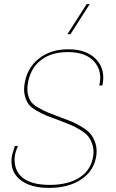

<svg xmlns="http://www.w3.org/2000/svg" viewBox="-20 -913 568 943"><path d="M221.2 9.8Q128.9 9.8 79.6 -29.8Q30.3 -69.3 37.1 -136.2Q39.1 -155.8 53.2 -195.8H67.9Q66.9 -193.4 62.7 -182.4Q58.6 -171.4 57.1 -167Q55.7 -162.6 54 -154.1Q52.2 -145.5 51.8 -138.2Q48.8 -72.3 93 -38.6Q137.2 -4.9 224.1 -4.9Q314.9 -4.9 371.6 -41.7Q428.2 -78.6 438 -147.9Q441.9 -178.2 433.8 -202.9Q425.8 -227.5 413.1 -243.4Q400.4 -259.3 374 -275.1Q347.7 -291 328.9 -298.8Q310.1 -306.6 275.9 -319.8Q231 -335.9 209.5 -344.7Q188 -353.5 159.7 -369.6Q131.3 -385.7 120.1 -401.6Q108.9 -417.5 102.3 -441.9Q95.7 -466.3 100.1 -498Q111.3 -577.1 169.4 -624Q227.5 -670.9 314.9 -670.9Q406.7 -670.9 453.1 -620.8Q499.5 -570.8 482.9 -493.2H467.8Q483.9 -564.5 442.4 -610.8Q400.9 -657.2 313 -657.2Q230 -657.2 178.5 -615.7Q127 -574.2 116.2 -499Q112.3 -470.7 117.2 -449.7Q122.1 -428.7 132.1 -414.1Q142.1 -399.4 167.2 -384.8Q192.4 -370.1 215.8 -360.4Q239.3 -350.6 284.2 -334Q316.4 -322.3 336.4 -313.7Q356.4 -305.2 383.8 -288.6Q411.1 -272 425.5 -254.2Q439.9 -236.3 448.7 -209Q457.5 -181.6 453.1 -148.9Q442.4 -74.7 379.9 -32.5Q317.4 9.8 221.2 9.8ZM311 -745.1 405.8 -893.1H420.9L326.2 -745.1Z"/></svg>

Font: Human Sans Thin
Style: Italic
Weight: 100
Italic angle: -8°
Designer: Tim Radville
Foundry: Continuum
Version: Version 1.000;FEAKit 1.0